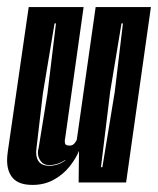

<svg xmlns="http://www.w3.org/2000/svg" viewBox="-20 -515 446 542"><path d="M72 7Q34 7 17 -11.5Q0 -30 0 -63Q0 -68 0.5 -74Q1 -80 2 -87L61 -495H216L164 -125Q163 -122 163 -120Q163 -118 163 -116Q163 -108 166.5 -106Q170 -104 177 -104Q185 -104 190.5 -110.5Q196 -117 197 -122L250 -495H406L336 0H202L203 -89Q194 -67 176 -44.5Q158 -22 131.5 -7.5Q105 7 72 7ZM119 -47Q144 -47 164 -62L165 -64Q143 -49 119 -49Q103 -49 95 -60Q87 -71 87 -84Q87 -88 87.5 -91Q88 -94 89 -97L114 -251L138 -449H134L101 -251L83 -97Q83 -94 82.5 -91Q82 -88 82 -86Q82 -47 119 -47ZM265 -43H269L304 -256L327 -449H323L291 -256Z"/></svg>

Font: Alumni Sans Inline One
Style: Italic
Weight: 400
Italic angle: -8°
Designer: Robert E. Leuschke
Foundry: Robert E. Leuschke
Version: Version 1.100; ttfautohint (v1.8.3)